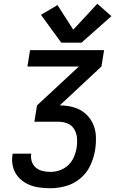

<svg xmlns="http://www.w3.org/2000/svg" viewBox="-20 -1002 616 1022"><path d="M248 0Q289 0 330.5 -11.5Q372 -23 407 -52Q442 -81 460.5 -121Q479 -161 486 -202Q492 -239 490.5 -276Q489 -313 474 -345Q459 -377 432 -399.5Q405 -422 370 -431.5Q335 -441 298 -441L520 -648L534 -735H140L126 -648H400L177 -441L163 -354H291Q317 -354 340 -344.5Q363 -335 375.5 -313.5Q388 -292 390 -266.5Q392 -241 388 -215Q384 -191 373.5 -166.5Q363 -142 343 -123Q323 -104 298 -95.5Q273 -87 248 -87Q227 -87 206.5 -92Q186 -97 171 -109.5Q156 -122 149.5 -141.5Q143 -161 146 -182L147 -184H47V-180Q41 -148 48.5 -116.5Q56 -85 76 -61.5Q96 -38 123.5 -24Q151 -10 183 -5Q215 0 248 0ZM306 -775H414L573 -916L498 -982L370 -844L286 -975L198 -923Z"/></svg>

Font: Iosevka Sparkle Medium
Style: Italic
Weight: 500
Italic angle: -9°
Designer: Belleve Invis
Foundry: Belleve Invis
Version: Version 4.5.0; ttfautohint (v1.8.3)